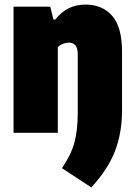

<svg xmlns="http://www.w3.org/2000/svg" viewBox="-20 -579 589 837"><path d="M250 154Q289.5 97 304.2 43.2Q319 -10.5 319 -90V-341Q319 -369.5 308.8 -381.2Q298.5 -393 280 -393Q267 -393 253.5 -387.5Q240 -382 232 -373V0H39V-550H199L213 -494H221Q247 -526.5 279.2 -542.8Q311.5 -559 353 -559Q426 -559 469 -510Q512 -461 512 -354V-98Q512 -0.5 481.5 79.2Q451 159 378 238Z"/></svg>

Font: Encode Sans Condensed Black
Style: Regular
Weight: 900
Width: 3
Designer: Multiple Designers
Foundry: Impallari Type
Version: Version 2.000